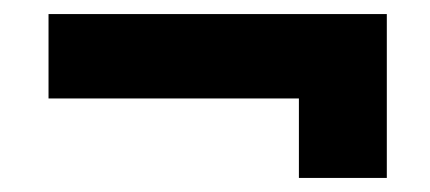

<svg xmlns="http://www.w3.org/2000/svg" viewBox="-20 -436 611 273"><path d="M49 -416H530V-183H405V-296H49Z"/></svg>

Font: PT Sans Caption
Style: Bold
Weight: 700
Designer: A.Korolkova, O.Umpeleva, V.Yefimov
Foundry: ParaType Ltd
Version: Version 2.003W OFL